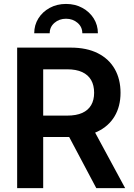

<svg xmlns="http://www.w3.org/2000/svg" viewBox="-20 -974 692 994"><path d="M68.8 0V-727.5H346.2Q428.7 -727.5 486.3 -698.5Q543.9 -669.4 574 -616.7Q604 -564 604 -493.7Q604 -423.3 573.2 -371.8Q542.5 -320.3 484.1 -292.5Q425.8 -264.6 342.3 -264.6H147.9V-375.5H327.6Q375 -375.5 405.8 -389.4Q436.5 -403.3 451.9 -429.7Q467.3 -456.1 467.3 -493.7Q467.3 -532.2 451.9 -559.3Q436.5 -586.4 405.5 -600.8Q374.5 -615.2 327.1 -615.2H203.6V0ZM478.5 0 303.7 -329.6H449.7L627.9 0ZM321.8 -953.6Q369.1 -953.6 406.2 -933.3Q443.4 -913.1 465.1 -878.7Q486.8 -844.2 486.8 -801.8H406.2Q406.2 -834.5 381.6 -855.7Q356.9 -877 321.8 -877Q286.6 -877 262 -855.7Q237.3 -834.5 237.3 -801.8H157.2Q157.2 -844.2 178.7 -878.7Q200.2 -913.1 237.5 -933.3Q274.9 -953.6 321.8 -953.6Z"/></svg>

Font: V-Inter
Style: SemiBold-600
Weight: 600
Designer: Rasmus Andersson
Foundry: rsms
Version: Version 4.000;git-4146feb